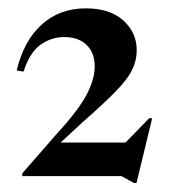

<svg xmlns="http://www.w3.org/2000/svg" viewBox="-20 -742 398 448"><path d="M335 -466 298.5 -315H292.5L263.5 -331H32V-337.5L114 -431.5Q164 -486 182.5 -522Q201 -558 201 -586.5Q201 -619 182 -637.2Q163 -655.5 130 -655.5Q99 -655.5 74 -637.2Q49 -619 35 -575L19 -577.5Q35 -646 76.8 -684.2Q118.5 -722.5 180.5 -722.5Q236.5 -722.5 267.8 -694.2Q299 -666 299 -625Q299 -600.5 288.2 -578.8Q277.5 -557 250.2 -529Q223 -501 174 -458L121.5 -409.5H273L328 -466Z"/></svg>

Font: Newsreader Display Medium
Style: Regular
Weight: 500
Designer: Hugues Gentile
Foundry: Production Type
Version: Version 1.001